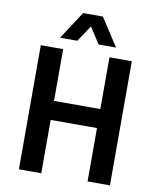

<svg xmlns="http://www.w3.org/2000/svg" viewBox="-98 -999 881 1074"><g transform="rotate(10 342.5 -461.5)"><path d="M84 0V-705H211V-411H474V-705H601V0H474V-303H211V0ZM183 -765 286 -923H398L501 -765H402L342 -857L281 -765Z"/></g></svg>

Font: Nunito Sans 7pt Condensed
Style: Bold
Weight: 700
Width: 3
Designer: Vernon Adams
Foundry: Vernon Adams
Version: Version 3.101;gftools[0.9.27]